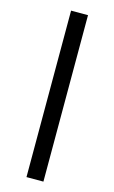

<svg xmlns="http://www.w3.org/2000/svg" viewBox="-134 -756 586 986"><g transform="rotate(15 159.5 -262.5)"><path d="M115 180V-705H205V180Z"/></g></svg>

Font: Nunito Sans 12pt ExtraLight 6pt Medium
Style: Regular
Weight: 500
Version: Version 3.101;gftools[0.9.27]